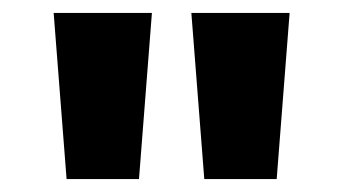

<svg xmlns="http://www.w3.org/2000/svg" viewBox="-20 -908 531 297"><path d="M83 -631H195L215 -888H63ZM296 -631H408L428 -888H276Z"/></svg>

Font: Noto Sans Kannada UI SemiCondensed ExtraBold
Style: Regular
Weight: 800
Width: 4
Designer: Jelle Bosma - Monotype Design Team
Foundry: Monotype Imaging Inc.
Version: Version 2.005